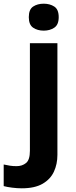

<svg xmlns="http://www.w3.org/2000/svg" viewBox="-84 -780 409 1040"><path d="M72 -687Q72 -729 95.5 -744.5Q119 -760 153 -760Q186 -760 210 -744.5Q234 -729 234 -687Q234 -646 210 -630Q186 -614 153 -614Q119 -614 95.5 -630Q72 -646 72 -687ZM34 240Q9 240 -18.5 236.5Q-46 233 -64 228V111Q-46 115 -30 117.5Q-14 120 6 120Q36 120 57 103Q78 86 78 37V-546H227V59Q227 109 208 150Q189 191 146.5 215.5Q104 240 34 240Z"/></svg>

Font: Noto Sans Kannada
Style: Bold
Weight: 700
Designer: Jelle Bosma - Monotype Design Team
Foundry: Monotype Imaging Inc.
Version: Version 2.005; ttfautohint (v1.8.4.7-5d5b)